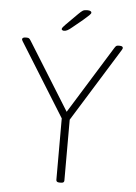

<svg xmlns="http://www.w3.org/2000/svg" viewBox="-58 -908 676 955"><g transform="rotate(5 279.5 -431.0)"><path d="M275 2Q267 2 263 -1Q259 -4 259 -10V-317L32 -682Q30 -686 29 -688Q28 -690 28 -692Q28 -696 32 -699Q36 -702 46 -702H50Q58 -702 62 -699.5Q66 -697 72 -687L294 -330H267L488 -687Q494 -697 498 -699.5Q502 -702 509 -702H513Q524 -702 527.5 -699Q531 -696 531 -692Q531 -690 530 -688Q529 -686 527 -682L299 -314V-10Q299 -4 295 -1Q291 2 283 2ZM232 -752Q228 -752 224 -754Q220 -756 220 -760Q220 -764 226 -771Q232 -778 238 -784L295 -841Q309 -855 316.5 -859.5Q324 -864 339 -864Q350 -864 355 -861Q360 -858 360 -853Q360 -849 351 -840Q342 -831 322 -814L272 -773Q258 -761 249 -756.5Q240 -752 232 -752Z"/></g></svg>

Font: Asap Thin
Style: Regular
Weight: 250
Designer: Pablo Cosgaya
Foundry: Omnibus-Type
Version: Version 3.001